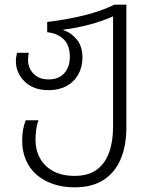

<svg xmlns="http://www.w3.org/2000/svg" viewBox="-20 -552 646 822"><path d="M299 250Q248 250 206.5 235.5Q165 221 135.5 195Q106 169 90.5 132Q75 95 75 51Q75 23 79 2Q83 -19 90 -37H145Q138 -20 135 2Q132 24 132 47Q132 91 151.5 126Q171 161 208.5 181Q246 201 299 201Q358 201 394 174.5Q430 148 447 101Q464 54 464 -7V-482Q420 -462 364 -447Q308 -432 251 -425V-423Q285 -412 309 -382.5Q333 -353 333 -306Q333 -265 315 -233Q297 -201 264.5 -183.5Q232 -166 188 -166Q124 -166 86 -202.5Q48 -239 48 -291Q48 -300 49.5 -309Q51 -318 53 -326H103Q102 -319 101 -311Q100 -303 100 -296Q100 -261 123.5 -236.5Q147 -212 188 -212Q232 -212 255.5 -239Q279 -266 279 -308Q279 -359 252 -384.5Q225 -410 182 -414V-458Q260 -467 335 -485Q410 -503 470 -532H521V-5Q521 72 496.5 129.5Q472 187 423 218.5Q374 250 299 250Z"/></svg>

Font: Noto Sans Georgian Light
Style: Regular
Weight: 300
Version: Version 2.002